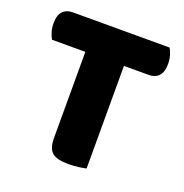

<svg xmlns="http://www.w3.org/2000/svg" viewBox="-114 -708 784 818"><g transform="rotate(20 278.0 -299.0)"><path d="M185 -466V-606H518Q525 -595 530.5 -577Q536 -559 536 -538Q536 -501 519.5 -483.5Q503 -466 475 -466ZM369 -606V-466H36Q29 -477 23.5 -495Q18 -513 18 -534Q18 -572 34.5 -589Q51 -606 79 -606ZM187 -493H362V-1Q351 2 328 5Q305 8 281 8Q229 8 208 -10.5Q187 -29 187 -75Z"/></g></svg>

Font: Baloo Tamma 2 ExtraBold
Style: Regular
Weight: 800
Designer: Divya Kowshik, Shuchita Grover and Ek Type
Foundry: Ek Type
Version: Version 1.700